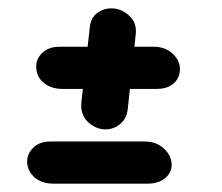

<svg xmlns="http://www.w3.org/2000/svg" viewBox="-20 -508 533 460"><path d="M305 -424 286 -246Q283 -223 267.5 -210.5Q252 -198 233 -198Q210 -198 191 -215.5Q172 -233 175 -264L195 -441Q197 -465 212.5 -476.5Q228 -488 247 -488Q270 -488 289.5 -470.5Q309 -453 305 -424ZM334 -68H108Q81 -68 64 -82Q47 -96 45 -118Q44 -138 59 -153.5Q74 -169 101 -169H327Q353 -169 371 -153.5Q389 -138 391 -118Q393 -96 376.5 -82Q360 -68 334 -68ZM355 -295H129Q103 -295 85.5 -309Q68 -323 67 -345Q65 -365 80.5 -380.5Q96 -396 122 -396H348Q375 -396 392.5 -380.5Q410 -365 411 -345Q412 -323 397 -309Q382 -295 355 -295Z"/></svg>

Font: Edu NSW ACT Foundation
Style: Bold
Weight: 700
Version: Version 1.003